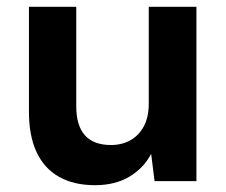

<svg xmlns="http://www.w3.org/2000/svg" viewBox="-20 -532 664 564"><path d="M259 12Q197 12 153.5 -12.5Q110 -37 87.5 -85Q65 -133 65 -204V-512H204V-220Q204 -163 229.5 -134.5Q255 -106 306 -106Q338 -106 363 -120Q388 -134 402.5 -161Q417 -188 417 -228V-512H557V0H434L424 -80Q402 -38 360 -13Q318 12 259 12Z"/></svg>

Font: DM Sans 12pt ExtraBold
Style: Regular
Weight: 800
Version: Version 4.004;gftools[0.9.30]